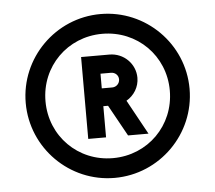

<svg xmlns="http://www.w3.org/2000/svg" viewBox="-47 -654 799 713"><g transform="rotate(-5 352.5 -297.5)"><path d="M352.5 -603C184.6 -603 47.4 -465.8 47.4 -297.9C47.4 -129.4 184.6 7.8 352.5 7.8C521 7.8 658.2 -129.4 658.2 -297.9C658.2 -465.8 521 -603 352.5 -603ZM352.5 -65.9C222.7 -65.9 121.1 -167.5 121.1 -297.9C121.1 -427.7 222.7 -529.3 352.5 -529.3C482.9 -529.3 584.5 -427.7 584.5 -297.9C584.5 -167.5 482.9 -65.9 352.5 -65.9ZM468.8 -355.5C468.8 -407.7 425.8 -450.2 372.6 -450.2H267.1V-145H333.5V-261.2H351.1L415.5 -145H491.7L420.9 -273.9C449.7 -290.5 468.8 -320.8 468.8 -355.5ZM333.5 -382.3H372.6C388.2 -382.3 400.4 -370.6 400.4 -355.5C400.4 -339.8 387.7 -327.6 372.6 -327.6H333.5Z"/></g></svg>

Font: Now Black
Style: Regular
Weight: 400
Designer: Alfredo Marco Pradil
Foundry: Alfredo Marco Pradil
Version: Version 1.200;hotconv 1.0.109;makeotfexe 2.5.65596